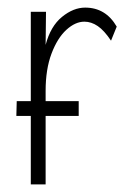

<svg xmlns="http://www.w3.org/2000/svg" viewBox="-20 -484 353 505"><path d="M61 1V-179H23L24 -218H61V-453H101L100 -366Q113 -415 143 -439.5Q173 -464 204 -464Q258 -464 287 -414L272 -377Q254 -404 237 -415.5Q220 -427 202 -427Q178 -427 154.5 -405.5Q131 -384 115.5 -343Q100 -302 100 -245V-218H187V-179H100V1Z"/></svg>

Font: Inconsolata ExtraCondensed Light
Style: Regular
Weight: 300
Width: 2
Monospace: yes
Designer: Raph Levien, Cyreal, Brenton Simpson
Foundry: Raph Levien, Cyreal, Google
Version: Version 3.100; ttfautohint (v1.8.4.7-5d5b)